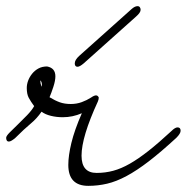

<svg xmlns="http://www.w3.org/2000/svg" viewBox="-46 -585 607 624"><path d="M4 -137Q-10 -125 -17 -125Q-22 -125 -24 -128.5Q-26 -132 -26 -137Q-26 -143 -14.5 -154.5Q-3 -166 12 -180.5Q27 -195 42 -210.5Q57 -226 65 -240Q54 -255 47.5 -267Q41 -279 41 -299Q41 -311 45.5 -323Q50 -335 58.5 -345.5Q67 -356 79 -362.5Q91 -369 107 -369Q134 -364 134 -337Q134 -323 127.5 -303Q121 -283 115 -269Q133 -258 148.5 -252.5Q164 -247 184 -247Q203 -247 219.5 -253Q236 -259 250 -268Q260 -275 266 -275Q272 -275 275 -268Q275 -262 272 -255Q219 -140 219 -79Q219 -23 268 -23Q296 -23 322 -30Q348 -37 376 -53Q404 -69 437 -95Q470 -121 511 -159Q523 -171 531 -171Q541 -171 541 -160Q541 -151 527 -137Q477 -91 438 -61Q399 -31 365.5 -13Q332 5 302 12Q272 19 241 19Q176 19 176 -49Q176 -79 186 -120.5Q196 -162 220 -217Q190 -204 158 -204Q138 -204 119.5 -208.5Q101 -213 89 -222Q74 -200 53.5 -183Q33 -166 4 -137ZM89 -303Q90 -305 90 -307Q90 -309 90 -311Q90 -318 86 -323H85Q85 -314 89 -303ZM78 -325H77ZM381 -555Q392 -565 401 -565Q406 -565 408.5 -561.5Q411 -558 411 -553Q411 -544 396 -531L226 -379Q213 -368 206 -368Q197 -368 197 -379Q197 -390 211 -403Z"/></svg>

Font: Discipuli Britannica
Style: Regular
Weight: 400
Designer: Peter Wiegel
Foundry: Peter Wiegel
Version: Version 0.001 2009